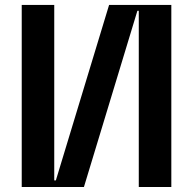

<svg xmlns="http://www.w3.org/2000/svg" viewBox="-20 -747 771 767"><path d="M66.8 -727.3H196.7V-26.3H203.1L415.8 -727.3H664.4V0H534.4V-703.8H528.8L315.3 0H66.8Z"/></svg>

Font: Riot Sans
Style: Bold
Weight: 600
Designer: Rasmus Andersson
Foundry: rsms
Version: Version 4.001